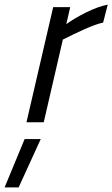

<svg xmlns="http://www.w3.org/2000/svg" viewBox="-49 -531 488 834"><path d="M182 -500H256L239 -426Q273 -451 324 -476.5Q375 -502 419 -511L399 -433Q367 -426 318 -404Q269 -382 224 -359L141 0H66ZM58 73H128L32 283H-29Z"/></svg>

Font: Cairo
Style: Italic
Weight: 400
Italic angle: -13°
Designer: Mohamed Gaber, Accademia di Belle Arti di Urbino and others
Foundry: Kief Type Foundry, Accademia di Belle Arti di Urbino and others
Version: Version 3.011